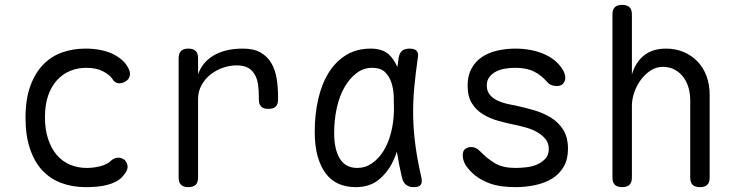

<svg xmlns="http://www.w3.org/2000/svg" viewBox="-20 -760 3040 790"><path d="M85 -275Q85 -352 104.5 -405.5Q124 -459 157 -493.5Q190 -528 235 -544Q280 -560 331 -560Q367 -560 395.5 -554Q424 -548 445 -537.5Q466 -527 481 -514Q496 -501 504 -487Q518 -464 514 -448Q510 -432 495 -424Q479 -415 464.5 -418Q450 -421 442 -436Q430 -453 403 -467Q376 -481 335 -481Q299 -481 268 -468Q237 -455 214 -429.5Q191 -404 178 -366.5Q165 -329 165 -277Q165 -227 178 -188Q191 -149 213.5 -122.5Q236 -96 268 -82.5Q300 -69 337 -69Q365 -69 392.5 -76Q420 -83 436 -98Q447 -109 463 -111Q479 -113 494 -101Q499 -95 502 -88Q505 -81 505 -73Q505 -65 500.5 -56Q496 -47 487 -37Q475 -22 457.5 -13Q440 -4 420.5 1Q401 6 378.5 8Q356 10 332 10Q278 10 232.5 -7Q187 -24 154.5 -58.5Q122 -93 103.5 -147.5Q85 -202 85 -275Z M755 10Q735 10 725 0.5Q715 -9 715 -30V-520Q715 -541 725 -550.5Q735 -560 755 -560Q775 -560 785 -550.5Q795 -541 795 -520V-454Q812 -504 859.5 -532Q907 -560 980 -560Q1024 -560 1052 -544Q1080 -528 1096 -501Q1112 -474 1118 -438.5Q1124 -403 1124 -363V-351Q1124 -331 1114.5 -321.5Q1105 -312 1084 -312Q1064 -312 1054.5 -321.5Q1045 -331 1045 -351V-363Q1045 -387 1042 -410.5Q1039 -434 1029 -452Q1019 -470 1001.5 -480.5Q984 -491 953 -491Q926 -491 898 -481.5Q870 -472 847 -454Q824 -436 809.5 -410Q795 -384 795 -353V-30Q795 -9 785 0.5Q775 10 755 10Z M1444 10Q1406 10 1375 -3Q1344 -16 1322 -44Q1300 -72 1287.5 -115Q1275 -158 1275 -219Q1275 -288 1289 -350.5Q1303 -413 1331.5 -459.5Q1360 -506 1403.5 -533Q1447 -560 1505 -560Q1553 -560 1580 -536Q1602 -515 1615 -484Q1617 -502 1620 -521Q1624 -543 1635 -551.5Q1646 -560 1665 -560Q1686 -560 1694.5 -550.5Q1703 -541 1699 -521Q1690 -459 1684.5 -400Q1679 -341 1680 -282Q1681 -223 1689.5 -160.5Q1698 -98 1714 -29Q1718 -9 1711 0.5Q1704 10 1683.5 10Q1663 10 1651 0.5Q1639 -9 1634 -29Q1621 -84 1613 -136Q1606 -114 1596 -94Q1574 -49 1537 -19.5Q1500 10 1444 10ZM1450 -69Q1483 -69 1510.5 -88Q1538 -107 1558 -139Q1578 -171 1589 -214.5Q1600 -258 1601 -306Q1601 -333 1600 -363.5Q1599 -394 1590.5 -420Q1582 -446 1564 -463.5Q1546 -481 1511 -481Q1476 -481 1447.5 -459.5Q1419 -438 1398 -402Q1377 -366 1366 -317Q1355 -268 1355 -212Q1355 -145 1378.5 -107Q1402 -69 1450 -69Z M2101 10Q2072 10 2045 6.5Q2018 3 1993.5 -6Q1969 -15 1947 -29.5Q1925 -44 1906 -67Q1896 -78 1890 -92.5Q1884 -107 1884 -121Q1884 -140 1894.5 -147.5Q1905 -155 1919 -155Q1929 -155 1937.5 -151Q1946 -147 1956 -137Q1986 -106 2018 -87.5Q2050 -69 2100 -69Q2120 -69 2144 -71.5Q2168 -74 2188.5 -82.5Q2209 -91 2223.5 -106.5Q2238 -122 2238 -147Q2238 -172 2223.5 -189Q2209 -206 2188 -217.5Q2167 -229 2143 -235.5Q2119 -242 2100 -246Q2066 -253 2031.5 -262.5Q1997 -272 1968.5 -289Q1940 -306 1922 -334.5Q1904 -363 1904 -408Q1904 -449 1920 -478Q1936 -507 1962.5 -525Q1989 -543 2025 -551.5Q2061 -560 2100 -560Q2166 -560 2217.5 -538Q2269 -516 2295 -474Q2301 -464 2303.5 -455.5Q2306 -447 2306 -441Q2306 -426 2297 -416Q2288 -406 2271 -406Q2262 -406 2251.5 -409Q2241 -412 2232 -422Q2207 -451 2176.5 -466Q2146 -481 2100 -481Q2076 -481 2055 -477Q2034 -473 2018 -464Q2002 -455 1992.5 -441.5Q1983 -428 1983 -409Q1983 -386 1994.5 -371.5Q2006 -357 2023.5 -348Q2041 -339 2061.5 -334Q2082 -329 2100 -326Q2137 -318 2175.5 -307Q2214 -296 2246 -276.5Q2278 -257 2297.5 -226Q2317 -195 2317 -147Q2317 -104 2299 -73.5Q2281 -43 2251.5 -25Q2222 -7 2182.5 1.5Q2143 10 2101 10Z M2580 -326V-30Q2580 -9 2570 0.5Q2560 10 2540 10Q2520 10 2510 0.5Q2500 -9 2500 -30V-700Q2500 -721 2510 -730.5Q2520 -740 2540 -740Q2560 -740 2570 -730.5Q2580 -721 2580 -700V-454Q2595 -504 2630 -532Q2665 -560 2720 -560Q2760 -560 2793 -546Q2826 -532 2850 -507Q2874 -482 2887 -447Q2900 -412 2900 -369V-30Q2900 -9 2890 0.5Q2880 10 2860 10Q2840 10 2830 0.5Q2820 -9 2820 -30V-347Q2820 -374 2813 -399Q2806 -424 2791.5 -443Q2777 -462 2756 -473.5Q2735 -485 2707 -485Q2680 -485 2656.5 -469.5Q2633 -454 2616 -430.5Q2599 -407 2589.5 -379Q2580 -351 2580 -326Z"/></svg>

Font: Maple Mono NL Light
Style: Regular
Weight: 300
Monospace: yes
Designer: subframe7536
Version: Version 7.000